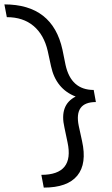

<svg xmlns="http://www.w3.org/2000/svg" viewBox="-80 -731 510 873"><path d="M278 -159 293 -90Q316 13 271.5 67.5Q227 122 119 122L108 64Q259 64 227 -84L213 -151Q189 -254 264 -292Q174 -327 152 -430L137 -499Q120 -573 72.5 -613Q25 -653 -49 -653L-60 -711Q159 -711 204 -505L218 -436Q243 -322 346 -322L356 -267Q256 -267 278 -159Z"/></svg>

Font: EauTestInfant Medium
Style: Italic
Weight: 500
Italic angle: -12°
Designer: Christian Thalmann (Catharsis Fonts)
Version: Version 0.001;PS 000.001;hotconv 1.0.88;makeotf.lib2.5.64775